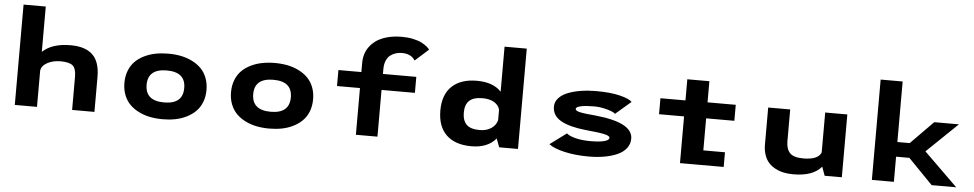

<svg xmlns="http://www.w3.org/2000/svg" viewBox="-43 -1160 7736 1525"><g transform="rotate(5 3825.0 -398.0)"><path d="M95 0V-800H272V-438.5Q347.5 -511 496.5 -511Q613.5 -511 671.8 -455Q730 -399 730 -279V0H552V-264.5Q552 -330 524.5 -353.5Q497 -377 427.5 -377Q366 -377 321 -352Q276 -327 272 -287.5V0Z M1274.5 11Q1221.5 11 1174 1.8Q1126.5 -7.5 1084.5 -28.2Q1042.5 -49 1012.2 -79Q982 -109 964.5 -153Q947 -197 947 -251Q947 -305 964.5 -349Q982 -393 1012.2 -423Q1042.5 -453 1084.2 -473.2Q1126 -493.5 1173.5 -502.8Q1221 -512 1274.5 -512Q1327.5 -512 1374.8 -502.8Q1422 -493.5 1463.8 -473Q1505.5 -452.5 1536 -422.5Q1566.5 -392.5 1584 -348.5Q1601.5 -304.5 1601.5 -251Q1601.5 -197 1584 -153Q1566.5 -109 1536 -79Q1505.5 -49 1463.8 -28.2Q1422 -7.5 1374.5 1.8Q1327 11 1274.5 11ZM1274.5 -123Q1424 -123 1424 -251Q1424 -378 1274.5 -378Q1124 -378 1124 -251Q1124 -123 1274.5 -123Z M2124.5 11Q2071.5 11 2024 1.8Q1976.5 -7.5 1934.5 -28.2Q1892.5 -49 1862.2 -79Q1832 -109 1814.5 -153Q1797 -197 1797 -251Q1797 -305 1814.5 -349Q1832 -393 1862.2 -423Q1892.5 -453 1934.2 -473.2Q1976 -493.5 2023.5 -502.8Q2071 -512 2124.5 -512Q2177.5 -512 2224.8 -502.8Q2272 -493.5 2313.8 -473Q2355.5 -452.5 2386 -422.5Q2416.5 -392.5 2434 -348.5Q2451.5 -304.5 2451.5 -251Q2451.5 -197 2434 -153Q2416.5 -109 2386 -79Q2355.5 -49 2313.8 -28.2Q2272 -7.5 2224.5 1.8Q2177 11 2124.5 11ZM2124.5 -123Q2274 -123 2274 -251Q2274 -378 2124.5 -378Q1974 -378 1974 -251Q1974 -123 2124.5 -123Z M2631.5 -500H2814.5V-571.5Q2814.5 -647.5 2854 -701.5Q2893.5 -755.5 2959.2 -781.2Q3025 -807 3110 -807Q3160 -807 3202.2 -797.8Q3244.5 -788.5 3270.8 -774.5Q3297 -760.5 3312.2 -747.8Q3327.5 -735 3334.5 -724L3227.5 -628Q3196.5 -679 3122 -679Q3096.5 -679 3073.8 -672Q3051 -665 3030.8 -649.8Q3010.5 -634.5 2998.5 -606Q2986.5 -577.5 2986.5 -539V-500H3252.5V-372.5H2986.5V0H2814.5V-372.5H2631.5Z M3734.5 -511Q3866.5 -511 3930 -440.5V-800H4107V0H3957L3931.5 -68Q3865.5 11 3736 11Q3606.5 11 3536.2 -56Q3466 -123 3466 -251Q3466 -378 3536.8 -444.5Q3607.5 -511 3734.5 -511ZM3653 -251Q3653 -187.5 3685.2 -155.2Q3717.5 -123 3790 -123Q3847.5 -123 3884.8 -150Q3922 -177 3930 -215V-296.5Q3921.5 -333 3885 -355Q3848.5 -377 3792.5 -377Q3719.5 -377 3686.2 -345.5Q3653 -314 3653 -251Z M4672 11Q4565.5 11 4479.2 -8.5Q4393 -28 4352.5 -59.5L4484 -157Q4506 -137 4557.2 -124.5Q4608.5 -112 4674 -112Q4748 -112 4785.5 -122.5Q4823 -133 4823 -151.5Q4823 -167 4780.8 -176.8Q4738.5 -186.5 4626 -197Q4496 -211 4429 -250Q4362 -289 4362 -360Q4362 -398.5 4389 -428.2Q4416 -458 4462 -476Q4508 -494 4565 -503Q4622 -512 4686 -512Q4802 -512 4877.2 -493Q4952.5 -474 4973 -450.5L4850 -345Q4838.5 -359 4785.2 -374.2Q4732 -389.5 4680.5 -389.5Q4613 -389.5 4574.5 -381Q4536 -372.5 4536 -357Q4536 -342 4571 -333.8Q4606 -325.5 4697 -318Q4996 -288.5 4996 -159.5Q4996 -116 4969.8 -82.5Q4943.5 -49 4898 -29Q4852.5 -9 4795.2 1Q4738 11 4672 11Z M5199 -372.5V-500H5398.5V-668.5H5574.5V-500H5799.5V-372.5H5574.5V-117H5747V0H5398.5V-372.5Z M6302.5 10Q6262 10 6227 3Q6192 -4 6160.5 -20.2Q6129 -36.5 6106.5 -60.8Q6084 -85 6071 -122.2Q6058 -159.5 6058 -206V-501H6233.5V-248.5Q6233.5 -186.5 6263.2 -154.5Q6293 -122.5 6370.5 -122.5Q6488.5 -122.5 6512.5 -182.5V-501H6689V0H6552L6526.5 -70.5Q6459.5 10 6302.5 10Z M7405 0 7210 -200.5H7104V0H6928.5V-800H7104V-317.5H7202.5L7382 -500H7579L7332.5 -263L7601 0Z"/></g></svg>

Font: League Mono Wide
Style: Bold
Weight: 700
Width: 8
Designer: Tyler Finck
Foundry: The League of Moveable Type / Tyler Finck
Version: Version 2.210